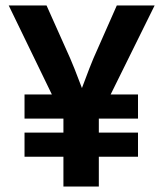

<svg xmlns="http://www.w3.org/2000/svg" viewBox="-20 -679 595 699"><path d="M482.4 -108.4V-196.3H339.8V-247.1H482.4V-335H382.8L543 -659.2H405.3L320.3 -466.8Q311.5 -447.3 278.3 -358.4Q246.1 -443.4 235.4 -466.8L149.4 -659.2H11.7L168.9 -335H69.3V-247.1H210.9V-196.3H69.3V-108.4H210.9V0H339.8V-108.4Z"/></svg>

Font: Yaldevi Colombo
Style: Bold
Weight: 700
Designer: Sol Matas, Denzil Rajitha, Kosala Senevirathne and Pathum Egodawatta
Foundry: Mooniak
Version: Version 1.020 ; ttfautohint (v1.6)